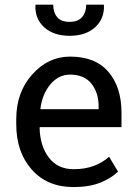

<svg xmlns="http://www.w3.org/2000/svg" viewBox="-20 -776 569 807"><path d="M289.1 10.3Q178.7 10.3 113.5 -63.2Q48.3 -136.7 48.3 -253.9V-275.4Q48.3 -388.2 115.5 -463.1Q182.6 -538.1 274.4 -538.1Q381.3 -538.1 436 -473.6Q490.7 -409.2 490.7 -301.8V-241.7H147.9L146.5 -239.3Q147.9 -163.1 185.1 -114Q222.2 -64.9 289.1 -64.9Q337.9 -64.9 374.8 -78.9Q411.6 -92.8 438.5 -117.2L476.1 -54.7Q447.8 -26.9 401.4 -8.3Q355 10.3 289.1 10.3ZM274.4 -462.4Q226.1 -462.4 191.9 -421.6Q157.7 -380.9 149.9 -319.3L150.9 -316.9H394.5V-329.6Q394.5 -386.2 364.3 -424.3Q334 -462.4 274.4 -462.4ZM416 -756.3 417 -753.4Q418.9 -696.8 379.4 -661.1Q339.8 -625.5 272.9 -625.5Q205.6 -625.5 166 -661.1Q126.5 -696.8 128.9 -753.4L129.9 -756.3H203.6Q203.6 -724.1 220.2 -704.1Q236.8 -684.1 272.9 -684.1Q308.1 -684.1 325.2 -704.3Q342.3 -724.6 342.3 -756.3Z"/></svg>

Font: GeogebraSans
Style: Regular
Weight: 400
Designer: Google
Version: Version 1.100140; 2013